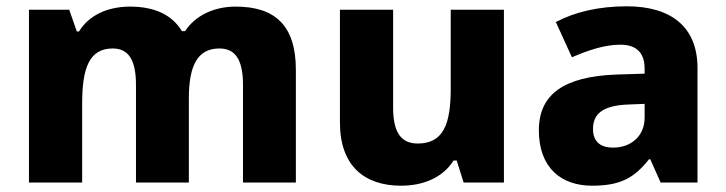

<svg xmlns="http://www.w3.org/2000/svg" viewBox="-20 -580 2306 610"><path d="M729 -559C663 -559 602 -533 568 -481H558C527 -532 473 -559 393 -559C321 -559 262 -531 231 -480H224L200 -549H72V0H241V-250C241 -363 263 -426 338 -426C388 -426 412 -390 412 -311V0H580V-267C580 -369 606 -426 677 -426C727 -426 752 -391 752 -311V0H920V-358C920 -499 854 -559 729 -559Z M1581 -549H1412V-299C1412 -186 1389 -124 1307 -124C1252 -124 1229 -163 1229 -238V-549H1060V-191C1060 -50 1141 10 1254 10C1322 10 1386 -14 1421 -70H1431L1453 0H1581Z M1971 -560C1883 -560 1806 -542 1746 -510L1797 -398C1850 -421 1902 -438 1951 -438C1999 -438 2028 -415 2028 -362V-346L1934 -343C1775 -336 1692 -283 1692 -166C1692 -46 1764 10 1861 10C1952 10 1995 -15 2042 -74H2046L2079 0H2196V-364C2196 -493 2114 -560 1971 -560ZM1977 -248 2028 -250V-206C2028 -147 1984 -111 1928 -111C1890 -111 1864 -128 1864 -170C1864 -217 1893 -245 1977 -248Z"/></svg>

Font: Noto Sans Arabic ExtBd
Style: Regular
Weight: 800
Designer: Monotype Design Team, Nadine Chahine, Nizar Qandah and Khaled Hosny
Foundry: Monotype Imaging Inc.
Version: Version 2.012